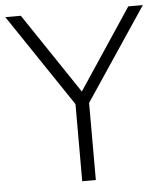

<svg xmlns="http://www.w3.org/2000/svg" viewBox="-74 -755 679 801"><g transform="rotate(-5 266.0 -355.0)"><path d="M554 -710 295 -323V0H238V-323L-22 -710H43L269 -373L493 -710Z"/></g></svg>

Font: Livvic Light
Style: Regular
Weight: 300
Designer: Jacques Le Bailly, Baron von Fonthausen
Version: Version 1.001; ttfautohint (v1.8.2)